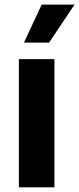

<svg xmlns="http://www.w3.org/2000/svg" viewBox="-20 -797 337 817"><path d="M60.4 0H211.6V-545.5H60.4ZM82 -615.8H188.9L297.2 -777.3H157.3Z"/></svg>

Font: Inter-Hewn
Style: Bold
Weight: 700
Designer: Rasmus Andersson
Foundry: rsms
Version: Version 3.012;git-f93a4a705